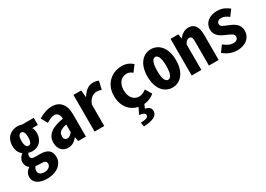

<svg xmlns="http://www.w3.org/2000/svg" viewBox="-2 -1428 3531 2548"><g transform="rotate(-30 1763.5 -153.5)"><path d="M229 228C384 228 480 145 480 37C480 -62 420 -104 308 -104H241C185 -104 169 -120 169 -151C169 -173 175 -183 184 -197C206 -188 226 -186 244 -186C332 -186 414 -246 414 -370C414 -406 404 -434 392 -453H478V-562H298C280 -570 255 -574 235 -574C140 -574 45 -515 45 -377C45 -309 72 -262 110 -233V-229C76 -205 52 -166 52 -124C52 -78 71 -49 99 -29V-25C53 6 32 44 32 91C32 185 124 228 229 228ZM235 -275C205 -275 183 -303 183 -377C183 -450 204 -477 235 -477C265 -477 286 -449 286 -377C286 -303 265 -275 235 -275ZM244 135C188 135 154 110 154 69C154 45 161 24 179 3C197 9 216 10 243 10H263C313 10 340 21 340 62C340 100 301 135 244 135Z M679 12C734 12 781 -14 819 -64H822L835 0H953V-343C953 -496 876 -574 761 -574C689 -574 622 -549 553 -508L607 -411C661 -442 694 -458 732 -458C776 -458 806 -419 807 -359C638 -333 538 -269 538 -145C538 -49 591 12 679 12ZM729 -101C701 -101 679 -117 679 -161C679 -217 710 -250 807 -270V-152C787 -123 758 -101 729 -101Z M1086 0H1234V-329C1266 -414 1320 -446 1374 -446C1400 -446 1421 -441 1445 -432L1474 -557C1448 -567 1430 -574 1387 -574C1322 -574 1264 -531 1220 -457H1215L1205 -562H1086Z M1688 268C1824 262 1901 228 1901 153C1901 106 1871 83 1816 70L1841 13C1896 8 1954 -13 2000 -54L1942 -151C1911 -125 1874 -106 1833 -106C1752 -106 1694 -174 1694 -280C1694 -385 1752 -454 1838 -454C1869 -454 1895 -441 1923 -418L1993 -511C1952 -548 1899 -574 1830 -574C1678 -574 1544 -466 1544 -280C1544 -120 1632 -18 1755 8L1707 104C1775 114 1794 130 1794 154C1794 187 1766 200 1676 206Z M2277 12C2394 12 2496 -84 2496 -281C2496 -478 2394 -574 2277 -574C2160 -574 2058 -478 2058 -281C2058 -84 2160 12 2277 12ZM2277 -107C2233 -107 2208 -164 2208 -281C2208 -397 2233 -456 2277 -456C2320 -456 2346 -397 2346 -281C2346 -164 2320 -107 2277 -107Z M2574 0H2722V-391C2742 -429 2764 -450 2790 -450C2826 -450 2838 -427 2838 -367V0H2987V-380C2987 -504 2947 -574 2853 -574C2788 -574 2741 -538 2707 -494H2703L2693 -562H2574Z M3267 14C3406 14 3482 -65 3482 -163C3482 -267 3400 -306 3333 -333C3273 -358 3225 -370 3225 -411C3225 -443 3248 -466 3293 -466C3338 -466 3364 -447 3406 -418L3472 -507C3424 -543 3374 -575 3290 -575C3166 -575 3088 -505 3088 -405C3088 -310 3168 -268 3234 -240C3293 -214 3344 -198 3344 -155C3344 -121 3321 -95 3269 -95C3214 -95 3180 -119 3127 -157L3060 -65C3118 -18 3187 14 3267 14Z"/></g></svg>

Font: Noto Sans Mono CJK SC
Style: Bold
Weight: 700
Designer: Ryoko NISHIZUKA 西塚涼子 (kana, bopomofo & ideographs); Paul D. Hunt (Latin, Greek & Cyrillic); Sandoll Communications 산돌커뮤니
Foundry: Adobe
Version: Version 2.004;hotconv 1.0.118;makeotfexe 2.5.65603